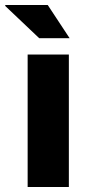

<svg xmlns="http://www.w3.org/2000/svg" viewBox="-48 -744 356 764"><path d="M229 -592 142 -724H-26L-28 -721L108 -592ZM62 0H226V-527H62Z"/></svg>

Font: Archivo ExtraBold
Style: Regular
Weight: 800
Designer: Hector Gatti
Foundry: Omnibus-Type
Version: Version 2.001